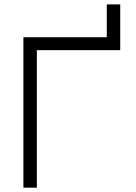

<svg xmlns="http://www.w3.org/2000/svg" viewBox="-20 -865 626 885"><path d="M87.9 0V-693.4H472.2V-844.7H534.2V-633.8H149.9V0Z"/></svg>

Font: Caskaydia Cove Light
Style: Regular
Weight: 300
Monospace: yes
Designer: Aaron Bell
Foundry: Saja Typeworks
Version: Version 4.300; ttfautohint (v1.8.3)